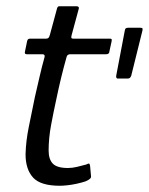

<svg xmlns="http://www.w3.org/2000/svg" viewBox="-20 -596 478 616"><path d="M172 0Q110 0 86 -26.5Q62 -53 62 -101Q63 -143 72.5 -189.5Q82 -236 92 -285Q100 -319 107 -350Q114 -381 123 -413Q125 -422 116 -422H66Q62 -422 60.5 -424Q59 -426 60 -430L67 -464Q68 -468 70 -470Q72 -472 77 -472H128Q133 -472 135.5 -474.5Q138 -477 140 -484L163 -569Q165 -576 170 -576H226Q229 -576 231.5 -574Q234 -572 233 -569L210 -484Q208 -477 209 -474.5Q210 -472 215 -472H332Q337 -472 338 -470.5Q339 -469 338 -463L331 -431Q331 -427 328.5 -424.5Q326 -422 321 -422H204Q201 -422 197.5 -419.5Q194 -417 193 -411Q184 -379 176 -346Q168 -313 161 -279Q152 -238 144 -195.5Q136 -153 136 -113Q136 -85 149.5 -71Q163 -57 198 -57Q212 -57 226.5 -60.5Q241 -64 256 -68Q264 -72 266 -71Q268 -70 269 -64L272 -31Q274 -22 254 -14Q242 -10 226 -6.5Q210 -3 195.5 -1.5Q181 0 172 0ZM357 -344Q355 -344 353.5 -346.5Q352 -349 353 -354L380 -496Q381 -503 383.5 -505Q386 -507 392 -507H429Q436 -507 437 -505Q438 -503 437 -498L401 -353Q399 -348 396.5 -346Q394 -344 390 -344Z"/></svg>

Font: Glory
Style: Italic
Weight: 400
Italic angle: -12°
Designer: Robert Leuschke
Foundry: Robert Leuschke
Version: Version 1.011